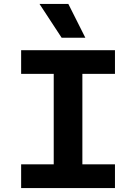

<svg xmlns="http://www.w3.org/2000/svg" viewBox="-20 -952 690 972"><path d="M252 0V-698H397V0ZM87 -698H562V-578H87ZM87 -120H562V0H87ZM412 -761H292L180 -932H326Z"/></svg>

Font: Azeret Mono Thin SemiBold
Style: Regular
Weight: 600
Version: Version 1.002